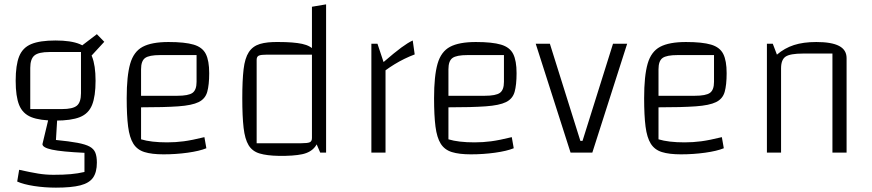

<svg xmlns="http://www.w3.org/2000/svg" viewBox="-20 -701 4008 882"><path d="M235 -147Q163 -147 123.5 -163Q84 -179 68 -218.5Q52 -258 52 -330Q52 -402 68 -442Q84 -482 123.5 -498.5Q163 -515 235 -515Q306 -515 346 -498.5Q386 -482 402.5 -441.5Q419 -401 419 -330Q419 -259 403 -219Q387 -179 347 -163Q307 -147 235 -147ZM119 -200H265Q314 -200 333 -215.5Q352 -231 352 -273V-462H207Q157 -462 138 -446Q119 -430 119 -389ZM425 46Q425 90 407.5 115Q390 140 349 150.5Q308 161 237 161Q185 161 136.5 153.5Q88 146 59 133L68 79Q122 91 156 96.5Q190 102 226 102Q272 102 305 99Q338 96 368 89V1Q263 -4 219 -13.5Q175 -23 175 -39L203 -156L243 -157L237 -58Q298 -52 335.5 -45Q373 -38 392 -27.5Q411 -17 418 0.5Q425 18 425 46ZM390 -434 345 -483 425 -544 459 -509Z M731 8Q677 8 643.5 -2.5Q610 -13 592.5 -41Q575 -69 568.5 -119.5Q562 -170 562 -250Q562 -352 578 -408Q594 -464 635.5 -486Q677 -508 754 -508Q829 -508 869.5 -496Q910 -484 925.5 -453Q941 -422 941 -365Q941 -311 932 -279Q923 -247 892.5 -232Q862 -217 799 -212.5Q736 -208 628 -208H598V-261H794Q846 -261 864.5 -274.5Q883 -288 883 -325V-448H716Q665 -448 646.5 -434.5Q628 -421 628 -383V-61Q674 -47 748 -47Q787 -47 824.5 -52Q862 -57 919 -71L928 -20Q896 -7 842 0.5Q788 8 731 8Z M1260 -508Q1328 -508 1368 -499.5Q1408 -491 1428 -465.5Q1448 -440 1454 -388.5Q1460 -337 1460 -250Q1460 -160 1454 -107Q1448 -54 1428 -27.5Q1408 -1 1368 7.5Q1328 16 1260 15Q1206 14 1172.5 4Q1139 -6 1122 -34Q1105 -62 1099 -114Q1093 -166 1093 -250Q1093 -332 1099 -383Q1105 -434 1123 -461.5Q1141 -489 1174 -499Q1207 -509 1260 -508ZM1413 -450H1207Q1179 -450 1169 -445.5Q1159 -441 1159 -426V-43H1364Q1393 -43 1403 -47.5Q1413 -52 1413 -67ZM1478 -681V0H1451L1413 -88V-670Z M1714 -500 1742 -416Q1793 -460 1823.5 -482.5Q1854 -505 1876 -515L1885 -451Q1861 -442 1837.5 -430.5Q1814 -419 1792 -405.5Q1770 -392 1751 -378V0H1686V-500Z M2143 8Q2089 8 2055.5 -2.5Q2022 -13 2004.5 -41Q1987 -69 1980.5 -119.5Q1974 -170 1974 -250Q1974 -352 1990 -408Q2006 -464 2047.5 -486Q2089 -508 2166 -508Q2241 -508 2281.5 -496Q2322 -484 2337.5 -453Q2353 -422 2353 -365Q2353 -311 2344 -279Q2335 -247 2304.5 -232Q2274 -217 2211 -212.5Q2148 -208 2040 -208H2010V-261H2206Q2258 -261 2276.5 -274.5Q2295 -288 2295 -325V-448H2128Q2077 -448 2058.5 -434.5Q2040 -421 2040 -383V-61Q2086 -47 2160 -47Q2199 -47 2236.5 -52Q2274 -57 2331 -71L2340 -20Q2308 -7 2254 0.5Q2200 8 2143 8Z M2441 -500H2506L2646 -54H2656L2796 -500H2861L2701 0H2601Z M3108 8Q3054 8 3020.5 -2.5Q2987 -13 2969.5 -41Q2952 -69 2945.5 -119.5Q2939 -170 2939 -250Q2939 -352 2955 -408Q2971 -464 3012.5 -486Q3054 -508 3131 -508Q3206 -508 3246.5 -496Q3287 -484 3302.5 -453Q3318 -422 3318 -365Q3318 -311 3309 -279Q3300 -247 3269.5 -232Q3239 -217 3176 -212.5Q3113 -208 3005 -208H2975V-261H3171Q3223 -261 3241.5 -274.5Q3260 -288 3260 -325V-448H3093Q3042 -448 3023.5 -434.5Q3005 -421 3005 -383V-61Q3051 -47 3125 -47Q3164 -47 3201.5 -52Q3239 -57 3296 -71L3305 -20Q3273 -7 3219 0.5Q3165 8 3108 8Z M3503 0V-500H3530L3549 -450Q3584 -480 3627 -494Q3670 -508 3730 -508Q3800 -508 3834.5 -490Q3869 -472 3869 -434V0H3804V-455H3669Q3610 -455 3589 -441Q3568 -427 3568 -387V0Z"/></svg>

Font: Changa ExtraLight ExtraLight
Style: Regular
Weight: 250
Version: Version 3.002; ttfautohint (v1.8.2)